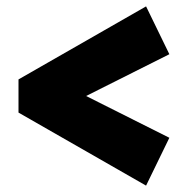

<svg xmlns="http://www.w3.org/2000/svg" viewBox="-20 -561 566 602"><path d="M438 21 38 -208V-312L438 -541L511 -391L250 -260L511 -129Z"/></svg>

Font: Lexend Deca ExtraBold
Style: Regular
Weight: 800
Designer: Bonnie Shaver-Troup, Thomas Jockin
Foundry: Lexend
Version: Version 1.008; ttfautohint (v1.8.4.7-5d5b)